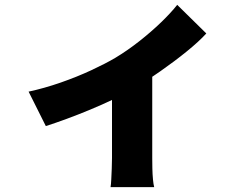

<svg xmlns="http://www.w3.org/2000/svg" viewBox="-20 -678 1040 792"><path d="M98 -300Q163 -314 230.5 -337.5Q298 -361 357 -388.5Q416 -416 455 -439Q505 -469 554 -507.5Q603 -546 644 -585.5Q685 -625 711 -658L831 -540Q801 -507 750.5 -466Q700 -425 642 -384.5Q584 -344 528 -311Q493 -290 447 -268Q401 -246 351.5 -225.5Q302 -205 254.5 -187.5Q207 -170 169 -158ZM442 -342 608 -371V-26Q608 -7 608.5 17Q609 41 611 62Q613 83 616 94H436Q438 83 439 62Q440 41 441 17Q442 -7 442 -26Z"/></svg>

Font: Noto Sans JP Thin Black
Style: Regular
Weight: 900
Version: Version 2.004-H2;hotconv 1.0.118;makeotfexe 2.5.65603